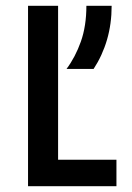

<svg xmlns="http://www.w3.org/2000/svg" viewBox="-20 -645 457 665"><path d="M77.1 0V-625H181.2V-91.7H383.3V0ZM210.4 -406.2Q241 -447.2 260.1 -501Q279.2 -554.9 279.2 -625H366.7Q366.7 -562.5 350.7 -507.6Q334.7 -452.8 304.2 -406.2Z"/></svg>

Font: Afacad Flux Medium
Style: Regular
Weight: 500
Designer: Kristian Moeller
Foundry: Dicotype
Version: Version 1.100